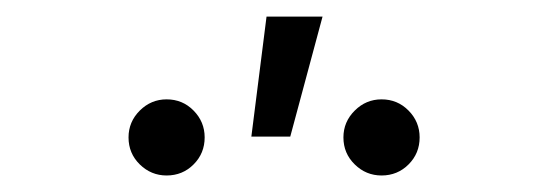

<svg xmlns="http://www.w3.org/2000/svg" viewBox="-20 -846 654 229"><path d="M435.1 -636.7Q416.5 -636.7 403.1 -649.9Q389.6 -663.1 389.6 -682.1Q389.6 -700.7 403.1 -714.1Q416.5 -727.5 435.1 -727.5Q454.1 -727.5 467.3 -714.1Q480.5 -700.7 480.5 -682.1Q480.5 -663.1 467.3 -649.9Q454.1 -636.7 435.1 -636.7ZM178.7 -636.7Q160.2 -636.7 146.7 -649.9Q133.3 -663.1 133.3 -682.1Q133.3 -700.7 146.7 -714.1Q160.2 -727.5 178.7 -727.5Q197.8 -727.5 210.9 -714.1Q224.1 -700.7 224.1 -682.1Q224.1 -663.1 210.9 -649.9Q197.8 -636.7 178.7 -636.7ZM279.8 -683.1 297.9 -826.2H364.7L326.2 -683.1Z"/></svg>

Font: Inter 24pt Light
Style: Regular
Weight: 300
Designer: Rasmus Andersson
Foundry: rsms
Version: Version 4.001;git-66647c0bb